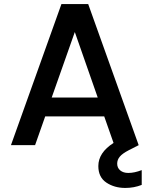

<svg xmlns="http://www.w3.org/2000/svg" viewBox="-20 -716 737 947"><path d="M613 137Q643 137 679 123V196Q641 211 598 211Q544 211 504.5 184.5Q465 158 465 103Q465 37 540 -11L494 -142H203L153 0H34L283 -696H415L664 0L615 25Q584 41 571 56.5Q558 72 558 91Q558 112 573 124.5Q588 137 613 137ZM462 -235 349 -558 235 -235Z"/></svg>

Font: Fz Poppins Med
Style: Regular
Weight: 500
Designer: Ninad Kale (Devanagari), Jonny Pinhorn (Latin)
Foundry: Indian Type Foundry
Version: Vit hóa bi Vntype.Com & FontZin.Com